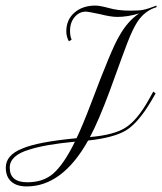

<svg xmlns="http://www.w3.org/2000/svg" viewBox="-20 -510 582 690"><path d="M438.3 -357.5Q430.8 -339.2 375 -185Q334.2 -75 303.3 -17.5Q390.8 -25 431.7 -51.7Q474.2 -79.2 515 -152.5L530.8 -180.8L539.2 -174.2L523.3 -146.7Q476.7 -68.3 433.3 -41.7Q389.2 -15 296.7 -5Q204.2 160 75.8 160Q40 160 20.4 142.5Q0.8 125 0.8 92.5Q0.8 47.5 59.2 24.2Q114.2 0 255 -13.3Q275 -54.2 307.5 -139.2Q381.7 -336.7 408.3 -380Q438.3 -434.2 480 -461.7Q438.3 -449.2 401.7 -449.2Q378.3 -449.2 339.2 -459.2Q295.8 -468.3 289.2 -468.3Q265 -468.3 248.3 -448.8Q231.7 -429.2 231.7 -399.2Q231.7 -379.2 237.5 -367.5L227.5 -361.7Q218.3 -378.3 218.3 -397.5Q218.3 -439.2 247.5 -464.6Q276.7 -490 323.3 -490Q338.3 -490 372.5 -480.8Q404.2 -471.7 449.2 -471.7Q481.7 -471.7 495.8 -475Q512.5 -478.3 542.5 -490V-484.2Q500 -471.7 473.3 -430.8Q457.5 -406.7 438.3 -357.5ZM15 92.5Q15 145 78.3 145Q135 145 170.8 114.2Q210 80 249.2 -0.8Q142.5 9.2 85.8 27.5Q15 48.3 15 92.5Z"/></svg>

Font: Sirivennela
Style: Regular
Weight: 400
Designer: Appaji Ambarisha Darbha
Foundry: Appaji Ambarisha Darbha
Version: Version 1.00; ttfautohint (v1.8.4.7-5d5b)